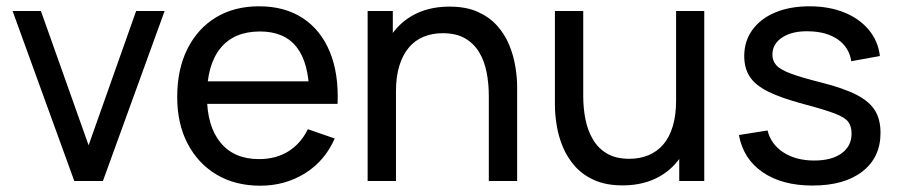

<svg xmlns="http://www.w3.org/2000/svg" viewBox="-20 -575 2858 610"><path d="M216 0 20 -540H110L261.5 -113.5L412.5 -540H503L307 0Z M807 15Q727.5 15 668.2 -20.2Q609 -55.5 576 -118.8Q543 -182 543 -266.5Q543 -355 575.5 -419.8Q608 -484.5 666.2 -519.8Q724.5 -555 803 -555Q884.5 -555 941.8 -517.5Q999 -480 1027.8 -410.5Q1056.5 -341 1052.5 -245H962.5V-277Q961 -376.5 922 -425.8Q883 -475 806 -475Q723.5 -475 680.5 -422Q637.5 -369 637.5 -270Q637.5 -174.5 680.5 -122Q723.5 -69.5 803 -69.5Q856.5 -69.5 896 -94Q935.5 -118.5 958 -164.5L1043.5 -135Q1012 -63.5 948.8 -24.2Q885.5 15 807 15ZM607.5 -245V-316.5H1006.5V-245Z M1533 0V-270.5Q1533 -309 1526.2 -344.5Q1519.5 -380 1502.8 -408.2Q1486 -436.5 1457.8 -453Q1429.5 -469.5 1386.5 -469.5Q1353 -469.5 1325.8 -458.2Q1298.5 -447 1279 -424Q1259.5 -401 1248.8 -366.2Q1238 -331.5 1238 -284.5L1179.5 -302.5Q1179.5 -381 1207.8 -437.2Q1236 -493.5 1287.2 -523.8Q1338.5 -554 1408 -554Q1460.5 -554 1497.5 -537.5Q1534.5 -521 1559 -493.8Q1583.5 -466.5 1597.5 -432.8Q1611.5 -399 1617.2 -364.2Q1623 -329.5 1623 -298.5V0ZM1148 0V-540H1228V-395.5H1238V0Z M1958 14Q1906 14 1868.8 -2.5Q1831.5 -19 1807 -46.5Q1782.5 -74 1768.5 -107.5Q1754.5 -141 1748.8 -176Q1743 -211 1743 -241.5V-540H1833V-269.5Q1833 -231.5 1840 -196Q1847 -160.5 1863.8 -132Q1880.5 -103.5 1908.8 -87Q1937 -70.5 1979.5 -70.5Q2013 -70.5 2040.5 -82Q2068 -93.5 2087.5 -116.2Q2107 -139 2117.5 -174Q2128 -209 2128 -255.5L2186.5 -237.5Q2186.5 -159.5 2158.2 -103Q2130 -46.5 2078.8 -16.2Q2027.5 14 1958 14ZM2138 0V-144.5H2128V-540H2217.5V0Z M2561.5 14.5Q2465 14.5 2403.2 -27.8Q2341.5 -70 2327.5 -146L2418.5 -160.5Q2429.5 -116.5 2469 -90.8Q2508.5 -65 2567 -65Q2622.5 -65 2654 -88Q2685.5 -111 2685.5 -150.5Q2685.5 -173.5 2675 -187.8Q2664.5 -202 2631.8 -214.5Q2599 -227 2533 -244.5Q2461.5 -263.5 2420.5 -284Q2379.5 -304.5 2362 -331.5Q2344.5 -358.5 2344.5 -397Q2344.5 -444.5 2370.5 -480.2Q2396.5 -516 2443.2 -535.5Q2490 -555 2552 -555Q2613.5 -555 2662 -535.5Q2710.5 -516 2740.2 -480.2Q2770 -444.5 2775.5 -397L2684.5 -380.5Q2678 -424 2642.8 -449Q2607.5 -474 2552 -475.5Q2499.5 -477.5 2466.8 -457Q2434 -436.5 2434 -401.5Q2434 -382 2446.2 -368Q2458.5 -354 2491.8 -341.5Q2525 -329 2588.5 -313Q2660 -295 2701.2 -273.8Q2742.5 -252.5 2760 -223.8Q2777.5 -195 2777.5 -153Q2777.5 -75 2720 -30.2Q2662.5 14.5 2561.5 14.5Z"/></svg>

Font: Manrope ExtraLight Medium
Style: Regular
Weight: 500
Version: Version 4.504